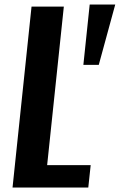

<svg xmlns="http://www.w3.org/2000/svg" viewBox="-20 -839 536 859"><path d="M353 -548.8 381.3 -818.8H495.6L421.9 -548.8ZM36.1 0 121.1 -809.6H265.6L190.9 -100.1H385.7L375 0Z"/></svg>

Font: Oswald
Style: Medium
Weight: 500
Designer: Vernon Adams
Foundry: Vernon Adams
Version: 3.0; ttfautohint (v0.94.23-7a4d-dirty) -l 8 -r 50 -G 150 -x 